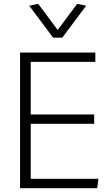

<svg xmlns="http://www.w3.org/2000/svg" viewBox="-20 -985 573 1005"><path d="M479 -661H141V-386H473V-337H141V-49H495L489 0H85V-710H479ZM258 -788 133 -955 180 -965 282 -828 384 -965 431 -955 306 -788Z"/></svg>

Font: Livvic Light
Style: Regular
Weight: 300
Designer: Jacques Le Bailly, Baron von Fonthausen
Version: Version 1.001; ttfautohint (v1.8.2)